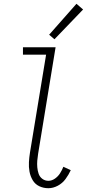

<svg xmlns="http://www.w3.org/2000/svg" viewBox="-20 -984 472 1012"><path d="M235 8Q260 8 284.5 -5Q309 -18 325.5 -40.5Q342 -63 353 -87L314 -105Q307 -87 296.5 -70.5Q286 -54 269.5 -42.5Q253 -31 235 -31Q217 -31 203 -41.5Q189 -52 183.5 -68.5Q178 -85 176.5 -102.5Q175 -120 176.5 -138Q178 -156 181 -174L273 -735H101V-696H223L138 -180Q134 -155 132.5 -129.5Q131 -104 135.5 -79.5Q140 -55 152.5 -34Q165 -13 187 -2.5Q209 8 235 8ZM267 -777 418 -934 383 -964 239 -801Z"/></svg>

Font: Iosevka Sparkle Extralight
Style: Italic
Weight: 200
Italic angle: -9°
Designer: Belleve Invis
Foundry: Belleve Invis
Version: Version 4.5.0; ttfautohint (v1.8.3)